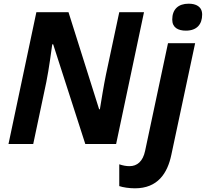

<svg xmlns="http://www.w3.org/2000/svg" viewBox="-20 -780 1115 1040"><path d="M987 -614C1047 -614 1075 -649 1075 -701C1075 -745 1041 -760 1002 -760C946 -760 913 -730 913 -674C913 -630 945 -614 987 -614ZM26 0H160L231 -336C245 -404 261 -525 263 -540H268L442 0H609L760 -714H626L554 -376C542 -319 528 -230 521 -188H517L351 -714H177ZM711 240C834 240 887 159 908 59L1037 -546H890L766 37C754 95 722 120 682 120C663 120 647 117 626 110V228C646 235 680 240 711 240Z"/></svg>

Font: Noto Sans
Style: Bold Italic
Weight: 700
Italic angle: -12°
Designer: Monotype Design Team
Foundry: Monotype Imaging Inc.
Version: Version 2.013